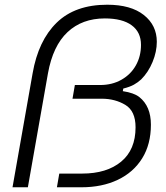

<svg xmlns="http://www.w3.org/2000/svg" viewBox="-20 -793 705 813"><path d="M118 -482Q142 -621 220 -697Q298 -773 434 -773Q534 -773 589 -729.5Q644 -686 644 -616Q644 -574 626 -530.5Q608 -487 578 -457Q564 -444 547 -434.5Q530 -425 502 -418L500 -407Q547 -400 570 -382Q619 -343 619 -265Q619 -182 582 -122.5Q545 -63 478.5 -31.5Q412 0 325 0H221L231 -58H328Q432 -58 493 -108.5Q554 -159 554 -254Q554 -323 510.5 -349Q467 -375 411 -375H287L297 -433H404Q455 -433 494.5 -455.5Q534 -478 555.5 -516.5Q577 -555 577 -603Q577 -657 537.5 -686Q498 -715 424 -715Q328 -715 266 -657Q204 -599 183 -482L98 0H33Z"/></svg>

Font: Open Sauce Sans Light Italic
Style: Regular
Weight: 300
Italic angle: -10°
Designer: Alfredo Marco Pradil
Foundry: Creative Sauce Fz LLC
Version: Version 1.477